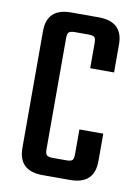

<svg xmlns="http://www.w3.org/2000/svg" viewBox="-75 -677 526 729"><g transform="rotate(10 188.5 -312.5)"><path d="M340 -430H248V-526Q248 -544 242.5 -549.5Q237 -555 219 -555H168Q150 -555 144 -549.5Q138 -544 138 -526V-99Q138 -81 144 -75.5Q150 -70 168 -70H219Q237 -70 242.5 -75.5Q248 -81 248 -99V-194H340V-88Q340 1 246 1H140Q47 1 47 -88V-538Q47 -626 140 -626H246Q340 -626 340 -538Z"/></g></svg>

Font: Teko Regular
Style: Regular
Weight: 400
Designer: Manushi Parikh, Jonny Pinhorn
Foundry: Indian Type Foundry
Version: Version 1.105;PS 1.0;hotconv 1.0.78;makeotf.lib2.5.61930; tt